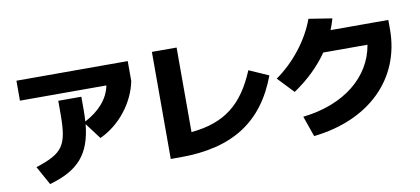

<svg xmlns="http://www.w3.org/2000/svg" viewBox="-74 -1045 2960 1352"><g transform="rotate(-10 1406.0 -369.0)"><path d="M114.3 -87.9 188.5 45.9C396.5 -12.7 486.8 -113.3 507.8 -326.2L593.8 -211.9C736.3 -277.3 846.7 -418 877 -569.3V-711.9H81.1V-569.3H699.2C680.7 -477.5 616.7 -401.9 508.8 -344.7C510.7 -371.6 511.7 -399.9 511.7 -429.7V-521.5H346.7V-429.7C346.7 -201.2 312.5 -152.3 114.3 -87.9Z M1055.7 19.5H1125C1497.1 19.5 1724.6 -125 1841.8 -439.5L1702.1 -501C1606.4 -270.5 1471.2 -163.6 1232.4 -141.6V-746.1H1055.7Z M2026.4 -111.3 2078.1 36.1C2479.5 -7.8 2734.4 -258.8 2734.4 -610.4V-678.7H2321.3C2331.5 -704.1 2340.8 -730.5 2348.6 -757.8L2181.6 -784.2C2130.9 -641.6 2017.6 -497.1 1888.7 -408.2L1997.1 -293.9C2098.6 -362.3 2180.7 -441.4 2243.2 -532.2H2559.6C2522 -306.2 2322.3 -144.5 2026.4 -111.3Z"/></g></svg>

Font: Pretendard Black
Style: Regular
Weight: 900
Designer: Base glyphs from Inter by Rasmus Andersson; Hangeul glyphs from Noto Sans CJK(Source Han Sans) by Jang Soo-young and Kan
Foundry: Kil Hyung-jin
Version: Version 1.309;Glyphs 3.2 (3225)